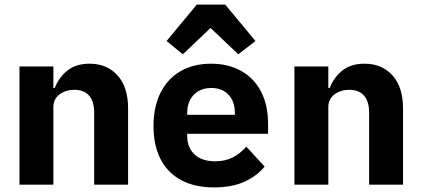

<svg xmlns="http://www.w3.org/2000/svg" viewBox="-20 -806 1840 838"><path d="M65 0V-516H213V-422H219Q238 -470 275.5 -499Q313 -528 371 -528Q447 -528 493 -477Q539 -426 539 -334V0H391V-314Q391 -363 369 -388.5Q347 -414 304 -414Q267 -414 240 -394Q213 -374 213 -339V0Z M650 -256Q650 -340 680.5 -401Q711 -462 767.5 -495Q824 -528 901 -528Q977 -528 1033.5 -496Q1090 -464 1120 -405Q1150 -346 1150 -266V-222H797V-213Q797 -162 829 -132Q861 -102 919 -102Q963 -102 996 -119Q1029 -136 1055 -166L1135 -79Q1102 -38 1047 -13Q992 12 914 12Q829 12 769.5 -20.5Q710 -53 680 -113Q650 -173 650 -256ZM797 -313V-305H1005V-313Q1005 -363 977.5 -392.5Q950 -422 902 -422Q870 -422 846.5 -408.5Q823 -395 810 -370.5Q797 -346 797 -313ZM963 -786 1095 -627 1020 -569 899 -684 778 -569 707 -627 839 -786Z M1265 0V-516H1413V-422H1419Q1438 -470 1475.5 -499Q1513 -528 1571 -528Q1647 -528 1693 -477Q1739 -426 1739 -334V0H1591V-314Q1591 -363 1569 -388.5Q1547 -414 1504 -414Q1467 -414 1440 -394Q1413 -374 1413 -339V0Z"/></svg>

Font: iA Writer Quattro V
Style: Regular
Weight: 400
Designer: Mike Abbink, Paul van der Laan, Pieter van Rosmalen, Oliver Reichenstein
Foundry: Information Architects Inc.
Version: Version 2.000